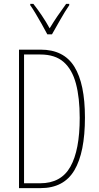

<svg xmlns="http://www.w3.org/2000/svg" viewBox="-20 -970 512 990"><path d="M418 -364Q418 -184 363.5 -92Q309 0 189 0H78V-714H190Q309 -714 363.5 -626Q418 -538 418 -364ZM391 -362Q391 -466 371.5 -539Q352 -612 308 -650.5Q264 -689 188 -689H104V-25H187Q295 -25 343 -110.5Q391 -196 391 -362ZM224 -793Q211 -818 194.5 -847Q178 -876 162.5 -902Q147 -928 136 -943V-950H152Q172 -925 195 -891Q218 -857 236 -824Q256 -857 276 -886.5Q296 -916 321 -950H337V-943Q315 -911 291.5 -869.5Q268 -828 248 -793Z"/></svg>

Font: Noto Sans ExtraCondensed Thin
Style: Regular
Weight: 100
Width: 2
Designer: Monotype Design Team
Foundry: Monotype Imaging Inc.
Version: Version 2.013; ttfautohint (v1.8.4.7-5d5b)